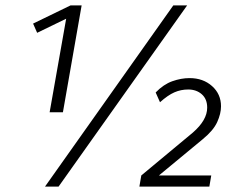

<svg xmlns="http://www.w3.org/2000/svg" viewBox="-20 -688 893 708"><path d="M163 -274 224 -619 117 -567 102 -601 240 -668H281L212 -274ZM146 0 619 -668H670L196 0ZM494 0 501 -41 691 -199Q744 -245 744 -291Q744 -323 724 -340.5Q704 -358 674 -358Q647 -358 623 -347.5Q599 -337 570 -311L554 -347Q583 -377 615.5 -388.5Q648 -400 679 -400Q729 -400 762 -370.5Q795 -341 795 -296Q795 -269 781 -238Q767 -207 728 -175L566 -41H759L752 0Z"/></svg>

Font: Celebes Light
Style: Italic
Weight: 300
Italic angle: -10°
Designer: Anugrah Pasau
Foundry: Lafontype
Version: Version 1.000; ttfautohint (v1.8.4)